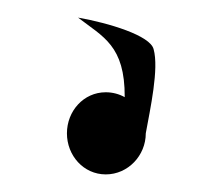

<svg xmlns="http://www.w3.org/2000/svg" viewBox="-20 -146 244 216"><path d="M55.3 4C55.3 29 74 50.2 99 50.2C124 50.2 144 29 144 4C149 -23.6 159 -68.7 152.8 -90.7C149 -106 102.8 -120 67.8 -126.2C95.9 -104.5 120.6 -94.8 120.3 -36.7C114 -40.2 106.7 -42.2 99 -42.2C74 -42.2 55.3 -21 55.3 4Z"/></svg>

Font: Hi.
Style: Tall Regular
Weight: 400
Designer: Mew Too, Robert Jablonski
Foundry: Cannot Into Space Fonts
Version: Version 1.996